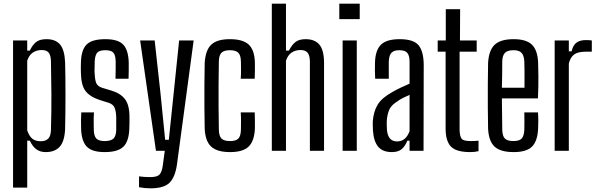

<svg xmlns="http://www.w3.org/2000/svg" viewBox="-20 -820 3258 1044"><path d="M51 200V-600H128V-545H142Q157 -576 176.5 -591.5Q196 -607 233 -607Q282 -607 306.5 -578Q331 -549 334 -482Q335 -449 335.5 -403Q336 -357 336 -305.5Q336 -254 335.5 -205.5Q335 -157 334 -118Q331 -51 304.5 -22Q278 7 229 7Q199 7 178.5 -7.5Q158 -22 142 -55H128V200ZM202 -52Q228 -52 242 -66Q256 -80 257 -112Q260 -215 259.5 -308.5Q259 -402 257 -488Q256 -520 244.5 -534Q233 -548 207 -548Q179 -548 158.5 -534Q138 -520 128 -490V-111Q139 -79 156 -65.5Q173 -52 202 -52Z M549 7Q480 7 451.5 -23Q423 -53 421 -121Q420 -141 420.5 -165Q421 -189 422 -209H491Q489 -180 489.5 -156.5Q490 -133 490 -114Q491 -79 504.5 -66Q518 -53 549 -53Q582 -53 596.5 -66Q611 -79 612 -114Q612 -131 612 -148.5Q612 -166 612 -181Q611 -216 603 -234.5Q595 -253 571 -261L520 -277Q467 -295 444 -326.5Q421 -358 420 -424Q419 -438 419.5 -450.5Q420 -463 420 -477Q421 -547 450 -577Q479 -607 553 -607Q622 -607 650 -577.5Q678 -548 680 -480Q680 -461 680 -437Q680 -413 679 -392H608Q609 -416 609 -443Q609 -470 609 -487Q608 -521 596 -534Q584 -547 553 -547Q521 -547 509 -534Q497 -521 495 -487Q495 -471 494.5 -457.5Q494 -444 494 -430Q495 -395 501.5 -373Q508 -351 537 -342L584 -328Q635 -313 659.5 -281Q684 -249 684 -185Q684 -170 684 -152.5Q684 -135 683 -120Q681 -52 651 -22.5Q621 7 549 7Z M828 0 742 -600H821L853 -310L878 -60H898L924 -310L954 -600H1033L942 76Q932 144 901.5 174Q871 204 798 204Q767 204 736 198V139Q748 141 765 142Q782 143 797 143Q834 143 847 129.5Q860 116 865 81L876 0Z M1093 -121Q1092 -171 1091.5 -234.5Q1091 -298 1091.5 -362Q1092 -426 1093 -477Q1097 -547 1128.5 -577Q1160 -607 1230 -607Q1301 -607 1332.5 -577.5Q1364 -548 1366 -480Q1366 -461 1366 -437Q1366 -413 1365 -392H1289Q1291 -416 1290.5 -443Q1290 -470 1290 -487Q1289 -521 1275 -534Q1261 -547 1230 -547Q1199 -547 1185 -534Q1171 -521 1170 -487Q1169 -419 1168.5 -359.5Q1168 -300 1168.5 -241Q1169 -182 1170 -114Q1171 -79 1185 -66Q1199 -53 1231 -53Q1262 -53 1275.5 -66Q1289 -79 1290 -114Q1290 -133 1290.5 -156.5Q1291 -180 1289 -209H1365Q1366 -189 1366 -165Q1366 -141 1366 -121Q1363 -53 1332 -23Q1301 7 1231 7Q1160 7 1128 -23Q1096 -53 1093 -121Z M1458 0V-800H1535V-545H1551Q1567 -576 1586.5 -591.5Q1606 -607 1642 -607Q1691 -607 1716 -578Q1741 -549 1742 -482V0H1665V-488Q1664 -520 1652 -534Q1640 -548 1614 -548Q1586 -548 1565.5 -534Q1545 -520 1535 -490V0Z M1825 -716V-800H1936V-716ZM1843 0V-600H1920V0Z M2111 7Q2061 7 2036.5 -22Q2012 -51 2008 -110Q2007 -122 2007 -135Q2007 -148 2007 -160Q2011 -214 2034 -251.5Q2057 -289 2116 -321Q2137 -333 2160 -344Q2183 -355 2207 -365V-485Q2207 -517 2195 -532Q2183 -547 2151 -547Q2123 -547 2109.5 -534Q2096 -521 2094 -487Q2094 -470 2094 -441.5Q2094 -413 2094 -392H2020Q2019 -409 2018.5 -434.5Q2018 -460 2019 -480Q2021 -547 2051.5 -577Q2082 -607 2153 -607Q2228 -607 2255.5 -574.5Q2283 -542 2284 -469L2283 0H2207V-55H2195Q2183 -25 2164 -9Q2145 7 2111 7ZM2139 -51Q2187 -51 2207 -107V-304Q2190 -297 2172 -288Q2154 -279 2132 -263Q2104 -244 2094.5 -218.5Q2085 -193 2083 -160Q2083 -151 2083 -139Q2083 -127 2084 -115Q2089 -51 2139 -51Z M2537 7Q2461 7 2432 -23Q2403 -53 2403 -121V-539H2360V-600H2404V-770H2482L2481 -600H2572V-539H2479V-114Q2480 -79 2490 -66Q2500 -53 2538 -53Q2551 -53 2560.5 -53.5Q2570 -54 2582 -55V2Q2562 7 2537 7Z M2831 -209H2905Q2907 -189 2907 -165Q2907 -141 2906 -121Q2903 -53 2873 -23Q2843 7 2773 7Q2701 7 2669 -23Q2637 -53 2634 -121Q2633 -171 2632.5 -234.5Q2632 -298 2632.5 -362Q2633 -426 2634 -478Q2638 -547 2670 -577Q2702 -607 2773 -607Q2841 -607 2872 -577.5Q2903 -548 2906 -480Q2907 -457 2907.5 -403Q2908 -349 2905 -285H2709Q2709 -244 2710 -203Q2711 -162 2711 -114Q2712 -79 2726 -66Q2740 -53 2772 -53Q2803 -53 2816 -66Q2829 -79 2831 -114Q2832 -150 2831 -209ZM2773 -547Q2740 -547 2726 -533Q2712 -519 2711 -487Q2711 -446 2710.5 -411.5Q2710 -377 2709 -343H2832Q2832 -393 2832 -431Q2832 -469 2831 -487Q2829 -519 2815.5 -533Q2802 -547 2773 -547Z M2996 0V-600H3073V-541H3088Q3096 -575 3115 -588.5Q3134 -602 3165 -602Q3186 -602 3198 -600V-539H3166Q3122 -539 3101.5 -523.5Q3081 -508 3073 -474V0Z"/></svg>

Font: Big Shoulders Display Medium
Style: Regular
Weight: 500
Designer: Patric King
Foundry: XO Type Co
Version: Version 1.000; ttfautohint (v1.8.2)